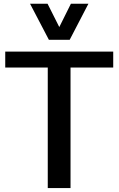

<svg xmlns="http://www.w3.org/2000/svg" viewBox="-20 -980 618 1001"><path d="M229 0.5V-627.9H7.3V-710.9H570.3V-627.9H347.7V0.5ZM234.9 -772.5 136.7 -960.4H228L289.1 -838.9L349.6 -960.4H440.9L343.3 -772.5Z"/></svg>

Font: Comme Medium
Style: Regular
Weight: 500
Version: Version 1.000;gftools[0.9.27]